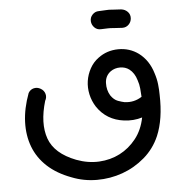

<svg xmlns="http://www.w3.org/2000/svg" viewBox="-51 -526 747 791"><g transform="rotate(-5 323.0 -131.0)"><path d="M476 -399Q451 -400 442 -401Q433 -402 428.5 -402Q424 -402 417.5 -402Q411 -402 389 -401Q373 -400 362 -411Q351 -422 350 -437Q349 -453 360 -464.5Q371 -476 386 -476Q409 -477 416.5 -477.5Q424 -478 429 -478Q434 -478 443.5 -477Q453 -476 479 -475Q495 -473 505.5 -462Q516 -451 515 -435Q514 -420 503.5 -409.5Q493 -399 478 -399ZM214 196Q155 174 116.5 138.5Q78 103 60 56Q42 9 44 -47Q46 -103 69 -165Q77 -179 91.5 -182.5Q106 -186 120 -178Q134 -170 138 -155.5Q142 -141 134 -127Q107 -36 129.5 28Q152 92 240 126Q288 144 334.5 141.5Q381 139 420 119Q459 99 487.5 63Q516 27 526 -24Q490 -13 451 -18Q379 -27 340 -85Q324 -110 318 -138Q312 -166 316 -193Q320 -220 333.5 -244.5Q347 -269 369 -285Q405 -312 452 -312.5Q499 -313 536 -286Q577 -255 593 -201Q601 -177 603.5 -153.5Q606 -130 606 -111Q609 -10 580 58Q558 109 516.5 144.5Q475 180 424.5 198Q374 216 319 216Q264 216 214 196ZM460 -93Q499 -88 531 -109Q530 -126 528.5 -143.5Q527 -161 521 -178Q512 -209 491 -225Q475 -237 453 -237Q431 -237 414 -225Q391 -208 390 -178.5Q389 -149 403 -126Q416 -107 432.5 -101Q449 -95 460 -93Z"/></g></svg>

Font: Dongol
Style: Regular
Weight: 400
Designer: Abdo Mohamed and Ibrahim Hamdi
Foundry: Protype Foundry
Version: Version 1.000;hotconv 1.0.109;makeotfexe 2.5.65596